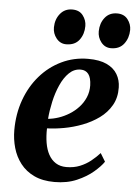

<svg xmlns="http://www.w3.org/2000/svg" viewBox="-55 -810 611 862"><g transform="rotate(5 251.0 -379.0)"><path d="M441.5 -99.5Q427.5 -78.5 397.5 -52.8Q367.5 -27 323.5 -8Q279.5 11 223 11Q169.5 11 131.5 -7Q93.5 -25 69.5 -56Q45.5 -87 34.5 -125.8Q23.5 -164.5 23.5 -205.5Q23.5 -278.5 46.2 -341.8Q69 -405 110 -452.2Q151 -499.5 206.5 -526.2Q262 -553 326.5 -553Q378 -553 410.2 -537.8Q442.5 -522.5 458 -496.2Q473.5 -470 474 -437Q475 -391 455 -356.2Q435 -321.5 401.5 -297.2Q368 -273 327.5 -257.5Q287 -242 245.5 -234.5Q204 -227 169 -226Q168 -191 173 -161Q178 -131 190.2 -108.5Q202.5 -86 222.5 -73.2Q242.5 -60.5 270.5 -60.5Q304 -60.5 331.2 -71.5Q358.5 -82.5 380.2 -100Q402 -117.5 419 -136.5ZM297 -502Q267.5 -502 245 -480.2Q222.5 -458.5 206.8 -423.2Q191 -388 182 -347.2Q173 -306.5 170 -269Q192.5 -271 217.2 -279.2Q242 -287.5 265 -301.8Q288 -316 306.2 -335.8Q324.5 -355.5 335.2 -380.5Q346 -405.5 345.5 -435Q344.5 -469.5 332 -485.8Q319.5 -502 297 -502ZM221.5 -609.5Q195 -609.5 177.5 -631.2Q160 -653 160.5 -681Q161 -717 181.5 -742.2Q202 -767.5 236 -767.5Q268 -767.5 284.2 -746Q300.5 -724.5 300.5 -698.5Q300.5 -662 280.8 -635.8Q261 -609.5 221.5 -609.5ZM423.5 -609.5Q396.5 -609.5 379.2 -631.2Q362 -653 362.5 -681Q363 -717 383 -742.2Q403 -767.5 438 -767.5Q469.5 -767.5 486 -746Q502.5 -724.5 502.5 -698.5Q502 -662 482 -635.8Q462 -609.5 423.5 -609.5Z"/></g></svg>

Font: Merriweather 60pt
Style: Bold Italic
Weight: 700
Italic angle: -7.8°
Version: Version 2.101